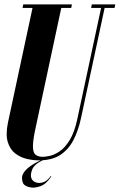

<svg xmlns="http://www.w3.org/2000/svg" viewBox="-20 -719 541 868"><path d="M209 77 212 78Q190 113 162 123Q134 133 112 127Q90 121 84 109Q80 99 79.5 87Q79 75 87 62Q95 49 114 34.5Q133 20 167 4H176Q135 23 125.5 47.5Q116 72 122 87Q127 100 142 105.5Q157 111 175.5 105Q194 99 209 77ZM155 6Q129 6 100 -1Q71 -8 48 -26Q25 -44 15 -77.5Q5 -111 16 -165L127 -683H82L85 -699H305L302 -683H257L138 -127Q128 -78 129 -52.5Q130 -27 142 -18.5Q154 -10 174 -10Q183 -10 203.5 -14Q224 -18 248.5 -34Q273 -50 295 -85.5Q317 -121 330 -183L437 -683H392L395 -699H501L498 -683H453L346 -184Q334 -128 311.5 -85Q289 -42 251.5 -18Q214 6 155 6Z"/></svg>

Font: Emberly Black
Style: Italic
Weight: 900
Italic angle: -12°
Designer: Rajesh Rajput
Foundry: Rajesh Rajput
Version: Version 1.000